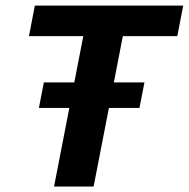

<svg xmlns="http://www.w3.org/2000/svg" viewBox="-20 -679 687 699"><path d="M427.2 -547.4 394.5 -378.9H505.9L487.8 -286.1H376.5L320.8 0H176.8L232.4 -286.1H121.6L139.6 -378.9H250.5L283.2 -547.4H85.4L106.9 -658.7H647L625.5 -547.4Z"/></svg>

Font: Cousine
Style: Bold Italic
Weight: 700
Italic angle: -12°
Monospace: yes
Designer: Steve Matteson
Foundry: Ascender Corporation
Version: Version 1.20